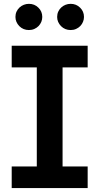

<svg xmlns="http://www.w3.org/2000/svg" viewBox="-20 -961 508 981"><path d="M427.9 0H39.8V-110.4H168V-616.8H39.8V-727.3H427.9V-616.8H299.7V-110.4H427.9ZM127.8 -807.5Q98.7 -807.5 78.8 -827.4Q58.9 -848 58.9 -874.3Q58.9 -889.6 64.6 -901.8Q70.3 -914.1 79.9 -922.9Q89.5 -931.8 101.9 -936.6Q114.3 -941.4 127.8 -941.4Q156.6 -941.4 176.1 -921.9Q196 -902.7 196 -874.3Q196 -861.5 191.1 -849.4Q186.1 -837.4 177.2 -828.1Q168.3 -818.9 155.7 -813.2Q143.1 -807.5 127.8 -807.5ZM340.9 -807.5Q311.8 -807.5 291.9 -827.4Q272 -848 272 -874.3Q272 -889.6 277.7 -901.8Q283.4 -914.1 293 -922.9Q302.6 -931.8 315 -936.6Q327.4 -941.4 340.9 -941.4Q369.7 -941.4 389.2 -921.9Q409.1 -902.7 409.1 -874.3Q409.1 -861.5 404.1 -849.4Q399.1 -837.4 390.3 -828.1Q381.4 -818.9 368.8 -813.2Q356.2 -807.5 340.9 -807.5Z"/></svg>

Font: Linik Sans SemiBold
Style: Regular
Weight: 600
Designer: Fonts by Rasmus Andersson / Changes by Cristiano Sobral with parts from Marc Monis
Foundry: rsms
Version: Version 3.020; ttfautohint (v1.6)